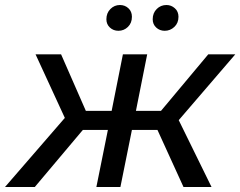

<svg xmlns="http://www.w3.org/2000/svg" viewBox="-61 -747 960 767"><path d="M672 0 568 -228H466L420 0H324L370 -228H270L78 0H-41L198 -276L81 -530H183L282 -304H385L430 -530H527L482 -304H582L771 -530H879L653 -267L784 0ZM597 -624Q577 -624 563 -637Q549 -650 549 -670Q549 -695 565 -711Q581 -727 604 -727Q623 -727 637.5 -714Q652 -701 652 -680Q652 -655 635.5 -639.5Q619 -624 597 -624ZM412 -624Q392 -624 378 -637Q364 -650 364 -670Q364 -695 380 -711Q396 -727 418 -727Q438 -727 452 -714Q466 -701 466 -680Q466 -655 450 -639.5Q434 -624 412 -624Z"/></svg>

Font: Montserrat Medium
Style: Italic
Weight: 500
Italic angle: -11.3°
Designer: Julieta Ulanovsky
Foundry: Julieta Ulanovsky
Version: Version 9.000; ttfautohint (v1.8.4.7-5d5b)